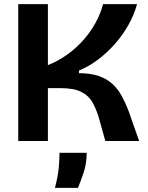

<svg xmlns="http://www.w3.org/2000/svg" viewBox="-20 -680 713 926"><path d="M68 0V-660H211V-366Q262 -386 306 -418Q350 -450 384.5 -489.5Q419 -529 442.5 -573Q466 -617 477 -660H641Q627 -609 599.5 -560Q572 -511 534 -468Q496 -425 452 -392Q408 -359 361 -340V-327Q418 -327 457.5 -313Q497 -299 523.5 -274Q550 -249 567.5 -216.5Q585 -184 599 -148L651 0H488L455 -118Q442 -159 424 -189.5Q406 -220 370.5 -237.5Q335 -255 270 -255H211V0ZM245 226Q261 164 264 122.5Q267 81 267 57H398Q398 109 383.5 152Q369 195 356 226Z"/></svg>

Font: Bricolage Grotesque 18pt
Style: Bold
Weight: 700
Designer: Mathieu Triay
Foundry: Atelier Triay
Version: Version 1.000;gftools[0.9.30]